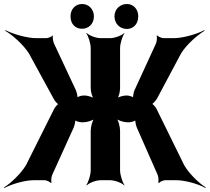

<svg xmlns="http://www.w3.org/2000/svg" viewBox="-69 -902 1050 961"><path d="M616 -263 720 -27C724 -18 726 6 723 12L727 14C730 8 749 0 757 0H814C859 0 927 20 959 39L961 36C929 17 878 -32 853 -75L715 -356C711 -365 695 -384 689 -384V-380C695 -380 711 -399 716 -407L837 -634C864 -679 921 -728 955 -748L953 -751C919 -732 847 -711 801 -711H749C741 -711 721 -719 718 -725L715 -723C718 -717 716 -694 712 -685L604 -450C600 -441 595 -416 598 -410L601 -412C598 -418 575 -424 567 -424H563C549 -424 522 -417 513 -408L516 -405C525 -414 532 -443 532 -460V-661C532 -685 544 -722 554 -735L553 -737C542 -725 506 -711 482 -711H435C411 -711 376 -725 365 -737L363 -735C373 -722 385 -685 385 -661V-461C385 -443 393 -413 402 -404L405 -407C396 -416 369 -424 355 -424H349C341 -424 319 -419 316 -412L318 -410C321 -417 315 -441 311 -450L201 -685C197 -694 193 -716 196 -723L194 -725C191 -718 171 -711 163 -711H112C66 -711 -6 -732 -41 -751L-43 -748C-8 -728 48 -679 76 -634L200 -407C204 -398 220 -379 227 -379V-383C220 -383 205 -364 201 -355L61 -75C35 -32 -17 17 -49 36L-47 39C-15 21 54 0 99 0H155C163 0 182 8 185 14L189 12C186 6 188 -17 192 -26L300 -264C304 -273 310 -298 307 -304L304 -302C307 -296 330 -290 338 -290H349C366 -290 397 -299 408 -310L405 -313C394 -302 385 -267 385 -247V-50C385 -26 373 11 363 24L365 26C376 14 411 0 435 0H482C506 0 542 14 553 26L554 24C544 11 532 -26 532 -50V-248C532 -268 523 -302 512 -312L510 -310C520 -299 551 -290 568 -290H578C586 -290 609 -296 612 -302L609 -304C606 -298 612 -272 616 -263ZM342 -758C374 -758 401 -782 401 -820C401 -857 374 -882 342 -882C310 -882 284 -858 284 -820C284 -781 309 -758 342 -758ZM566 -757C598 -757 623 -782 623 -820C623 -857 598 -882 566 -882C534 -882 504 -858 504 -820C504 -782 533 -757 566 -757Z"/></svg>

Font: Asimov
Style: EdgeNar
Weight: 500
Designer: Google
Version: Version 2.000980: 2014